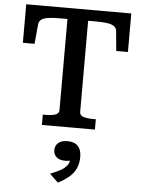

<svg xmlns="http://www.w3.org/2000/svg" viewBox="-66 -761 850 1147"><g transform="rotate(5 359.0 -187.5)"><path d="M297 -98V-644H249Q205 -644 178.5 -639.5Q152 -635 139.5 -624.5Q127 -614 125 -596L114 -479H44V-710H674V-479H604L593 -596Q592 -614 579 -624.5Q566 -635 539.5 -639.5Q513 -644 469 -644H421V-98Q421 -76 444 -69Q467 -62 500 -62H518V0H200V-62H217Q251 -62 274 -69Q297 -76 297 -98ZM325 335 274 286Q307 273 332.5 259.5Q358 246 372.5 228Q387 210 387 185L402 192Q393 197 381 199Q369 201 357 201Q323 201 305 185Q287 169 287 143Q287 117 305.5 100Q324 83 361 83Q403 83 424 105.5Q445 128 445 170Q445 211 430.5 241Q416 271 389 293.5Q362 316 325 335Z"/></g></svg>

Font: Roboto Serif Medium
Style: Regular
Weight: 500
Designer: Greg Gazdowicz
Foundry: Commercial Type
Version: Version 1.008